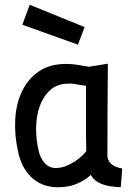

<svg xmlns="http://www.w3.org/2000/svg" viewBox="-20 -778 564 808"><path d="M434 -510Q433 -411 432.5 -314Q432 -217 432 -117Q437 -95 453.5 -84Q470 -73 494 -69Q493 -49 491.5 -29.5Q490 -10 488 10Q437 8 407 -4Q377 -16 362 -42Q342 -22 306.5 -6Q271 10 225 10Q189 10 161 -1Q133 -12 112 -32Q91 -52 77 -79.5Q63 -107 56 -140Q41 -207 44 -273Q47 -339 71.5 -391.5Q96 -444 142 -476.5Q188 -509 259 -509Q285 -509 310.5 -504.5Q336 -500 354 -497ZM214 -71Q235 -71 255.5 -78.5Q276 -86 293.5 -97.5Q311 -109 324 -121Q337 -133 343 -142Q342 -173 342 -203.5Q342 -234 342 -266V-417L320 -420Q308 -422 294.5 -424.5Q281 -427 269 -426Q222 -426 192.5 -400Q163 -374 148 -333.5Q133 -293 132 -242Q131 -191 143 -142Q149 -114 167.5 -92.5Q186 -71 214 -71ZM336 -664 308 -590 74 -674 105 -758Z"/></svg>

Font: Panefresco 600wt
Style: Regular
Weight: 600
Designer: Campivisivi
Foundry: Campivisivi & Chank Co
Version: Version 1.001